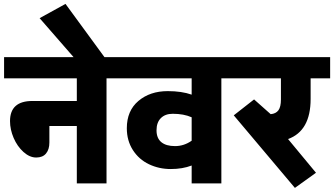

<svg xmlns="http://www.w3.org/2000/svg" viewBox="-35 -917 1670 960"><path d="M349.1 0V-287.1H211.9V-204.1Q211.9 -169.9 195.3 -149.7Q178.7 -129.4 146 -129.4Q113.3 -129.4 82.3 -157.2Q51.3 -185.1 33.2 -227.3Q15.1 -269.5 15.1 -311.5Q15.1 -412.1 127 -412.1H349.1V-525.4H-14.6V-631.3H601.6V-525.4H497.6V0Z M500.5 -613.3H348.6L163.1 -826.2L292.5 -897.5Z M923.3 0V-89.4Q877.4 -71.8 818.8 -71.8Q760.3 -71.8 710 -95.7Q659.7 -119.6 629.4 -166.7Q599.1 -213.9 599.1 -275.9Q599.1 -363.3 657.2 -412.4Q715.3 -461.4 803.7 -461.4Q873.5 -461.4 923.3 -443.8V-525.4H572.3V-631.3H1175.8V-525.4H1071.8V0ZM828.6 -348.1Q791 -348.1 769.3 -326.4Q747.6 -304.7 747.6 -265.4Q747.6 -226.1 771.5 -206.3Q795.4 -186.5 840.1 -186.5Q884.8 -186.5 923.3 -213.4V-330.6Q883.8 -348.1 828.6 -348.1Z M1369.6 -419.4V-525.4H1146.5V-631.3H1615.7V-525.4H1518.1V-421.9Q1518.1 -262.7 1405.3 -221.7L1544.9 -53.2L1439.5 22.5L1133.8 -340.3L1235.4 -419.9L1318.4 -346.2Q1344.7 -348.6 1357.2 -365.7Q1369.6 -382.8 1369.6 -419.4Z"/></svg>

Font: Yantramanav Black
Style: Regular
Weight: 900
Version: Version 1.001;PS 1.0;hotconv 1.0.72;makeotf.lib2.5.5900; ttf